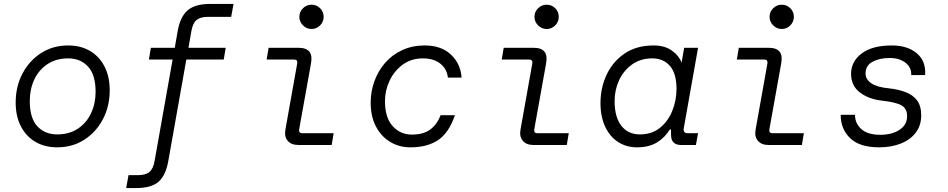

<svg xmlns="http://www.w3.org/2000/svg" viewBox="-20 -740 4840 980"><path d="M272 12Q209 12 161.5 -15.5Q114 -43 87 -94.5Q60 -146 60 -217Q60 -298 94.5 -364Q129 -430 189.5 -469Q250 -508 328 -508Q391 -508 438.5 -480.5Q486 -453 513 -401.5Q540 -350 540 -279Q540 -198 505.5 -132Q471 -66 410.5 -27Q350 12 272 12ZM272 -54Q334 -54 378 -83.5Q422 -113 445 -162.5Q468 -212 468 -271Q468 -358 429.5 -400Q391 -442 328 -442Q266 -442 222 -412.5Q178 -383 155 -334Q132 -285 132 -225Q132 -137 170.5 -95.5Q209 -54 272 -54Z M624 220 636 154H684Q723 154 742.5 138Q762 122 769 82L861 -436H740L750 -496H872L887 -582Q900 -655 938 -687.5Q976 -720 1053 -720H1172L1160 -654H1042Q1003 -654 983.5 -638Q964 -622 957 -582L942 -496H1132L1122 -436H931L839 82Q826 155 789.5 187.5Q753 220 673 220Z M1570 -592Q1545 -592 1526.5 -610.5Q1508 -629 1508 -654Q1508 -680 1526.5 -698Q1545 -716 1570 -716Q1596 -716 1614 -698Q1632 -680 1632 -654Q1632 -629 1614 -610.5Q1596 -592 1570 -592ZM1503 0Q1466 0 1448 -22Q1430 -44 1437 -80L1497 -416Q1500 -436 1481 -436H1341L1351 -496H1504Q1543 -496 1559 -476.5Q1575 -457 1567 -414L1507 -80Q1504 -60 1523 -60H1683L1673 0Z M2075 12Q2017 12 1971 -16Q1925 -44 1898.5 -95Q1872 -146 1872 -216Q1872 -273 1891 -325.5Q1910 -378 1945.5 -419Q1981 -460 2032.5 -484Q2084 -508 2148 -508Q2232 -508 2281.5 -461.5Q2331 -415 2336 -344H2266Q2261 -389 2227 -415.5Q2193 -442 2138 -442Q2079 -442 2035.5 -410Q1992 -378 1968.5 -328Q1945 -278 1945 -224Q1945 -139 1984.5 -96Q2024 -53 2082 -53Q2141 -53 2176 -79Q2211 -105 2229 -152H2302Q2271 -61 2215.5 -24.5Q2160 12 2075 12Z M2770 -592Q2745 -592 2726.5 -610.5Q2708 -629 2708 -654Q2708 -680 2726.5 -698Q2745 -716 2770 -716Q2796 -716 2814 -698Q2832 -680 2832 -654Q2832 -629 2814 -610.5Q2796 -592 2770 -592ZM2703 0Q2666 0 2648 -22Q2630 -44 2637 -80L2697 -416Q2700 -436 2681 -436H2541L2551 -496H2704Q2743 -496 2759 -476.5Q2775 -457 2767 -414L2707 -80Q2704 -60 2723 -60H2883L2873 0Z M3231 12Q3178 12 3136 -14.5Q3094 -41 3069.5 -92Q3045 -143 3045 -214Q3045 -292 3076.5 -359Q3108 -426 3168.5 -467Q3229 -508 3316 -508Q3374 -508 3410.5 -481Q3447 -454 3459 -420L3472 -496H3543L3470 -85Q3466 -60 3491 -60H3543L3532 0H3455Q3432 0 3418.5 -12.5Q3405 -25 3405 -53V-79H3399Q3373 -37 3332.5 -12.5Q3292 12 3231 12ZM3246 -54Q3307 -54 3348.5 -87.5Q3390 -121 3411.5 -174.5Q3433 -228 3433 -286Q3433 -365 3399.5 -403.5Q3366 -442 3310 -442Q3249 -442 3205.5 -410.5Q3162 -379 3139.5 -329.5Q3117 -280 3117 -224Q3117 -142 3151.5 -98Q3186 -54 3246 -54Z M3970 -592Q3945 -592 3926.5 -610.5Q3908 -629 3908 -654Q3908 -680 3926.5 -698Q3945 -716 3970 -716Q3996 -716 4014 -698Q4032 -680 4032 -654Q4032 -629 4014 -610.5Q3996 -592 3970 -592ZM3903 0Q3866 0 3848 -22Q3830 -44 3837 -80L3897 -416Q3900 -436 3881 -436H3741L3751 -496H3904Q3943 -496 3959 -476.5Q3975 -457 3967 -414L3907 -80Q3904 -60 3923 -60H4083L4073 0Z M4467 12Q4368 12 4319.5 -34.5Q4271 -81 4271 -154H4344Q4344 -110 4376.5 -81Q4409 -52 4473 -52Q4533 -52 4571.5 -77.5Q4610 -103 4610 -147Q4610 -185 4582.5 -201.5Q4555 -218 4484 -226Q4413 -234 4368.5 -268.5Q4324 -303 4324 -363Q4324 -426 4378 -467Q4432 -508 4532 -508Q4612 -508 4659.5 -468Q4707 -428 4702 -357H4631Q4633 -396 4601.5 -420Q4570 -444 4522 -444Q4470 -444 4434 -425Q4398 -406 4398 -365Q4398 -335 4427 -315Q4456 -295 4518 -289Q4565 -284 4602 -270Q4639 -256 4660.5 -228Q4682 -200 4682 -151Q4682 -100 4654.5 -63.5Q4627 -27 4578.5 -7.5Q4530 12 4467 12Z"/></svg>

Font: DM Mono Light
Style: Italic
Weight: 300
Italic angle: -10°
Designer: Colophon Foundry
Foundry: Colophon Foundry
Version: Version 1.000; ttfautohint (v1.8.2.53-6de2)